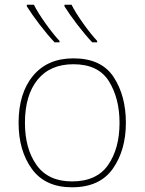

<svg xmlns="http://www.w3.org/2000/svg" viewBox="-20 -786 615 816"><path d="M515 -264Q515 -379 463 -458.5Q411 -538 292 -538Q182 -538 120.5 -464Q59 -390 59 -264Q59 -146 115.5 -68Q172 10 286 10Q404 10 459.5 -69Q515 -148 515 -264ZM86 -264Q86 -381 139.5 -447Q193 -513 292 -513Q398 -513 443 -440.5Q488 -368 488 -264Q488 -155 439.5 -85Q391 -15 286 -15Q185 -15 135.5 -84.5Q86 -154 86 -264ZM124 -766H94V-759Q116 -724 148.5 -681.5Q181 -639 212 -606H233V-612Q206 -641 173.5 -686.5Q141 -732 124 -766ZM284 -766H254V-759Q276 -724 308.5 -681.5Q341 -639 372 -606H393V-612Q366 -641 333.5 -686.5Q301 -732 284 -766Z"/></svg>

Font: Noto Sans UI Thin
Style: Regular
Weight: 250
Designer: Monotype Design Team
Foundry: Monotype Imaging Inc.
Version: Version 1.901